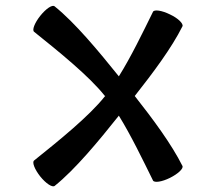

<svg xmlns="http://www.w3.org/2000/svg" viewBox="-20 -599 691 664"><path d="M98 -489C184 -420 288 -336 342 -268L344 -267L342 -265C288 -197 184 -113 98 -44C90 -38 100 -13 119 11C139 36 161 50 169 44C240 -13 321 -111 391 -199C433 -131 473 -48 509 25C513 34 540 30 568 16C596 2 615 -16 611 -25C573 -101 509 -187 446 -267C509 -347 573 -432 611 -508C615 -517 596 -536 568 -549C540 -563 513 -567 509 -558C473 -485 433 -402 391 -335C321 -422 240 -520 169 -577C161 -584 139 -569 119 -544C100 -520 90 -495 98 -489Z"/></svg>

Font: Nupuram SemiBold
Style: Regular
Weight: 600
Designer: Santhosh Thottingal (santhosh.thottingal@gmail.com)
Foundry: SMC
Version: Version 1.000